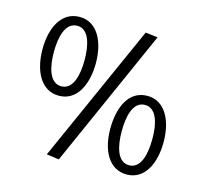

<svg xmlns="http://www.w3.org/2000/svg" viewBox="-106 -836 1054 984"><g transform="rotate(15 420.5 -343.5)"><path d="M283 -497C283 -420 265 -337 202 -337C138 -337 120 -420 120 -497C120 -575 138 -658 202 -658C265 -658 283 -575 283 -497ZM723 -196C723 -119 706 -36 642 -36C578 -36 561 -119 561 -196C561 -273 578 -356 642 -356C704 -356 723 -277 723 -202ZM343 -497C343 -610 297 -705 202 -705C106 -705 60 -610 60 -497C60 -383 106 -287 202 -287C297 -287 343 -383 343 -497ZM614 -707 549 -715 221 19 287 28ZM783 -196C783 -309 737 -404 642 -404C544 -404 501 -307 501 -192C501 -80 547 13 642 13C737 13 783 -82 783 -196Z"/></g></svg>

Font: Repo
Style: Regular
Weight: 400
Designer: Stefan Peev
Foundry: Context Ltd
Version: Version 0.000